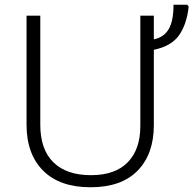

<svg xmlns="http://www.w3.org/2000/svg" viewBox="-20 -780 816 810"><path d="M629 -714V-614Q672 -623 692 -657.5Q712 -692 712 -760H770L776 -752Q768 -678 735.5 -631.5Q703 -585 629 -570V-252Q629 -130 560.5 -60Q492 10 362 10Q232 10 162 -60Q92 -130 92 -254V-714H150V-253Q150 -150 205 -95.5Q260 -41 364 -41Q466 -41 519 -95.5Q572 -150 572 -248V-714Z"/></svg>

Font: BC Sans Light
Style: Regular
Weight: 300
Designer: Monotype Design Team
Foundry: Monotype Imaging Inc.
Version: Version 2.000;GOOG;noto-source:20170915:90ef993387c0